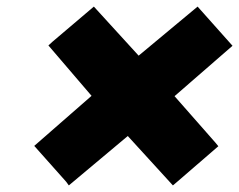

<svg xmlns="http://www.w3.org/2000/svg" viewBox="-20 -706 726 583"><path d="M643 -262 634 -273 510 -414 686 -567 580 -686 401 -537 265 -686 139 -579 127 -568 258 -415 84 -263 181 -154 189 -143 368 -293 505 -143 518 -154Z"/></svg>

Font: Hussar Woodtype
Style: UltraObl
Weight: 900
Foundry: Cannot Into Space Fonts
Version: Version 1.07